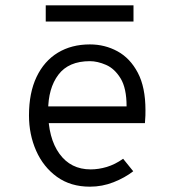

<svg xmlns="http://www.w3.org/2000/svg" viewBox="-20 -690 656 722"><path d="M318 12Q245.5 12 194.2 -25Q143 -62 116 -123Q89 -184 89 -256Q89 -341 117.5 -400.8Q146 -460.5 197.5 -491.8Q249 -523 318 -523Q374.5 -523 422 -497Q469.5 -471 498.2 -416.5Q527 -362 527 -276Q527 -268 526.8 -255.8Q526.5 -243.5 525 -227H145V-290H456Q456 -358.5 433.5 -395.2Q411 -432 378.8 -446Q346.5 -460 318 -460Q238 -460 199.5 -409Q161 -358 161 -273Q161 -170.5 203.5 -111.8Q246 -53 321 -53Q350.5 -53 381.5 -62.2Q412.5 -71.5 443 -93L481 -46Q449.5 -21.5 407 -4.8Q364.5 12 318 12ZM152 -609V-670H482V-609Z"/></svg>

Font: Overpass Mono Light Light
Style: Regular
Weight: 300
Monospace: yes
Version: Version 4.000